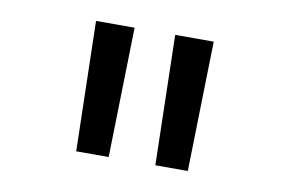

<svg xmlns="http://www.w3.org/2000/svg" viewBox="-46 -765 678 455"><g transform="rotate(10 293.0 -537.0)"><path d="M159.7 -380.9 152.3 -693.4H245.1L237.8 -380.9ZM350.1 -380.9 342.8 -693.4H435.5L428.2 -380.9Z"/></g></svg>

Font: Cascadia Code PL SemiLight
Style: Regular
Weight: 350
Monospace: yes
Designer: Aaron Bell
Foundry: Saja Typeworks
Version: Version 2404.023; ttfautohint (v1.8.4)